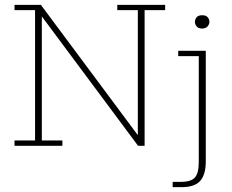

<svg xmlns="http://www.w3.org/2000/svg" viewBox="-20 -603 961 794"><path d="M40 0V-22H125V-561H40V-583H149L550 -44V-561H465V-583H663V-561H578V0H551L153 -535V-22H238V0ZM694 171V149H729Q770 149 786 131Q802 113 802 67V-371H717V-393H831V64Q831 119 808 145Q785 171 731 171ZM816 -485Q800 -485 793 -494Q786 -503 786 -512Q786 -523 793 -531.5Q800 -540 816 -540Q832 -540 839 -531.5Q846 -523 846 -512Q846 -503 838.5 -494Q831 -485 816 -485Z"/></svg>

Font: Rokkitt Thin
Style: Regular
Weight: 250
Version: Version 3.103